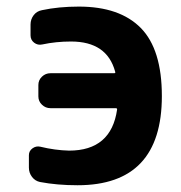

<svg xmlns="http://www.w3.org/2000/svg" viewBox="-20 -547 540 574"><path d="M215.8 -527.3Q337.9 -527.3 400.9 -463.4Q463.9 -399.4 463.9 -259.8Q463.9 6.8 211.9 6.8Q150.4 6.8 99.6 -2.9Q85 -5.9 75.7 -18.1Q66.4 -30.3 66.4 -45.9V-83Q66.4 -95.7 77.1 -103.5Q87.9 -111.3 100.6 -108.4Q144.5 -97.7 186.5 -96.7Q312.5 -96.7 330.1 -219.7Q330.1 -223.6 326.2 -223.6H130.9Q116.2 -223.6 105.5 -233.9Q94.7 -244.1 94.7 -258.8V-293Q94.7 -307.6 105.5 -317.9Q116.2 -328.1 130.9 -328.1H321.3Q326.2 -328.1 324.2 -333Q299.8 -422.9 192.4 -422.9Q147.5 -422.9 106.4 -414.1Q92.8 -411.1 82 -419.4Q71.3 -427.7 71.3 -441.4V-473.6Q71.3 -489.3 80.6 -501.5Q89.8 -513.7 105.5 -516.6Q155.3 -527.3 215.8 -527.3Z"/></svg>

Font: Rounded-L Mgen+ 1m bold
Style: Bold
Weight: 700
Designer: [Source Han Sans]
Ryoko NISHIZUKA  (kana & ideographs); Paul D. Hunt (Latin, Greek & Cyrillic); Wenlong ZHANG  (bopomofo
Version: Version 1.059.20150602